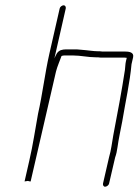

<svg xmlns="http://www.w3.org/2000/svg" viewBox="-20 -709 525 727"><path d="M206 -677 167 -506C150 -431 141 -353 124 -278C113 -218 105 -161 91 -101L73 -22L86 -24C88 -23 92 -22 95 -22C97 -22 96 -22 96 -22L192 -438C197 -458 207 -480 213 -497C216 -498 220 -499 223 -499H256C286 -499 313 -492 343 -492C349 -492 354 -492 360 -491H445C449 -491 454 -491 460 -490L457 -478C454 -465 455 -458 453 -444C441 -365 425 -281 409 -197C404 -169 401 -141 393 -114L370 -14C369 -8 372 -2 378 -2C384 -2 392 -8 393 -14L416 -113C420 -124 423 -137 425 -152C429 -182 437 -218 443 -250C455 -323 472 -398 478 -466L484 -492C488 -511 470 -514 451 -514H366C361 -515 355 -515 349 -515C335 -515 317 -518 305 -519L283 -521C275 -522 269 -522 262 -522H229C223 -522 216 -521 210 -519C196 -513 193 -503 186 -488L229 -677C230 -683 227 -689 221 -689C215 -689 207 -683 206 -677Z"/></svg>

Font: Electronic
Style: ExLtIt
Weight: 200
Version: Version 1.011